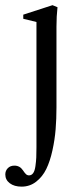

<svg xmlns="http://www.w3.org/2000/svg" viewBox="-49 -466 302 731"><path d="M33.2 244.6Q5.4 244.6 -11.7 231.7Q-28.8 218.8 -28.8 198.2Q-28.8 184.1 -19.3 174.3Q-9.8 164.6 5.9 164.6Q26.4 164.6 38.1 182.1Q44.9 192.4 49.8 197Q54.7 201.7 61.5 201.7Q71.3 201.7 77.4 192.9Q83.5 184.1 85.9 166.3Q88.4 148.4 89.1 133.8Q89.8 119.1 89.8 94.7V-382.3L39.6 -394.5V-410.2L150.9 -446.3L169.9 -438.5Q166 -404.3 166 -364.3V-57.1Q166 -13.2 162.8 26.1Q159.7 65.4 150.6 106.7Q141.6 147.9 127.2 177.5Q112.8 207 88.6 225.8Q64.5 244.6 33.2 244.6Z"/></svg>

Font: Elstob
Style: Regular
Weight: 400
Designer: Peter S. Baker
Version: Version 1.015